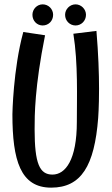

<svg xmlns="http://www.w3.org/2000/svg" viewBox="-20 -856 516 882"><path d="M431 -314C431 -314 435 -364 435 -448C435 -517 432 -608 423 -714L317 -701C339 -565 333 -409 333 -296C333 -122 281 -54 221 -54C162 -54 139 -104 139 -262C139 -327 139 -455 187 -694L87 -709C40 -537 37 -331 37 -331C37 -119 74 6 215 6C353 6 414 -94 431 -314ZM375 -788C375 -814 353 -836 327 -836C301 -836 279 -814 279 -788C279 -760 301 -739 327 -739C353 -739 375 -760 375 -788ZM224 -788C224 -814 203 -836 176 -836C150 -836 129 -814 129 -788C129 -760 150 -739 176 -739C203 -739 224 -760 224 -788Z"/></svg>

Font: Englebert
Style: Regular
Weight: 400
Designer: Astigmatic (AOETI)
Foundry: Astigmatic (AOETI)
Version: Version 1.000